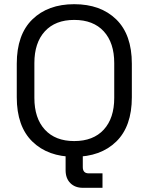

<svg xmlns="http://www.w3.org/2000/svg" viewBox="-20 -734 709 916"><path d="M334 14Q209 14 134.5 -58.5Q60 -131 60 -270V-430Q60 -569 134.5 -641.5Q209 -714 334 -714Q460 -714 534.5 -641.5Q609 -569 609 -430V-270Q609 -131 534.5 -58.5Q460 14 334 14ZM334 -61Q425 -61 475 -115.5Q525 -170 525 -267V-433Q525 -530 475 -584.5Q425 -639 334 -639Q244 -639 194 -584.5Q144 -530 144 -433V-267Q144 -170 194 -115.5Q244 -61 334 -61ZM375 162Q338 162 315.5 139.5Q293 117 293 78V0H375V63Q375 93 403 93H469V162Z"/></svg>

Font: Space Grotesk
Style: Regular
Weight: 400
Designer: Florian Karsten
Foundry: Florian Karsten
Version: Version 2.000